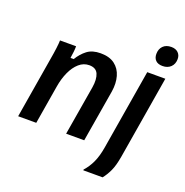

<svg xmlns="http://www.w3.org/2000/svg" viewBox="-148 -821 1083 1122"><g transform="rotate(20 393.5 -260.5)"><path d="M25 0 88.3 -380Q95 -417.5 99.2 -451.2Q103.3 -485 103.3 -500H203.3Q203.3 -483.3 201.2 -464.6Q199.2 -445.8 195.8 -425H215.8Q238.3 -462.5 270 -486.7Q301.7 -510.8 353.3 -510.8Q408.3 -510.8 441.2 -485.8Q474.2 -460.8 486.2 -418.3Q498.3 -375.8 490 -323.3L435.8 0H323.3L375 -307.5Q383.3 -359.2 370 -390.8Q356.7 -422.5 314.2 -422.5Q279.2 -422.5 251.2 -397.9Q223.3 -373.3 204.6 -332.1Q185.8 -290.8 177.5 -240L137.5 0ZM490.8 166.7V161.7Q517.5 132.5 535.4 93.8Q553.3 55 562.5 0L645.8 -500H758.3L672.5 15Q662.5 74.2 646.7 107.9Q630.8 141.7 610.8 166.7ZM716.7 -564.2Q688.3 -564.2 673.8 -578.8Q659.2 -593.3 659.2 -618.3Q659.2 -649.2 677.5 -667.9Q695.8 -686.7 728.3 -686.7Q755.8 -686.7 771.2 -671.7Q786.7 -656.7 786.7 -632.5Q786.7 -601.7 767.5 -582.9Q748.3 -564.2 716.7 -564.2Z"/></g></svg>

Font: Familjen Grotesk GF Medium
Style: Italic
Weight: 500
Designer: Anders Wikstroem, Jonas Baeckman, Matilda Gysing, Kristian Moeller
Foundry: Familjen STHML AB
Version: Version 2.000; Beta; Release 4; Build 6